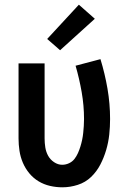

<svg xmlns="http://www.w3.org/2000/svg" viewBox="-20 -790 540 818"><path d="M246 8Q219 8 193 2Q167 -4 144.5 -17.5Q122 -31 105 -51.5Q88 -72 77.5 -96.5Q67 -121 63 -147.5Q59 -174 59 -200V-520H170V-200Q170 -181 173 -162Q176 -143 185 -126.5Q194 -110 210.5 -99Q227 -88 245 -88Q260 -88 274 -94.5Q288 -101 297 -112.5Q306 -124 312 -137.5Q318 -151 322.5 -165.5Q327 -180 330 -194.5Q333 -209 334.5 -223.5Q336 -238 337 -253Q338 -268 338 -283Q338 -340 328 -397.5Q318 -455 302 -510L408 -538Q427 -476 438 -412Q449 -348 449 -283Q449 -250 445.5 -217Q442 -184 432.5 -151.5Q423 -119 407.5 -89Q392 -59 368 -36Q344 -13 311.5 -2.5Q279 8 246 8ZM236 -576 181 -624 316 -770 384 -710Z"/></svg>

Font: Iosevka SS04
Style: Bold
Weight: 700
Monospace: yes
Designer: Belleve Invis
Foundry: Belleve Invis
Version: Version 19.0.0; ttfautohint (v1.8.4)